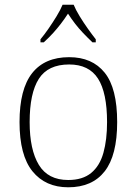

<svg xmlns="http://www.w3.org/2000/svg" viewBox="-20 -786 581 816"><path d="M270 10Q173 10 118 -58Q63 -126 63 -267Q63 -407 116.5 -475Q170 -543 274 -543Q372 -543 425 -477Q478 -411 478 -267Q478 -126 425 -58Q372 10 270 10ZM270 -21Q331 -21 367.5 -51Q404 -81 419.5 -136.5Q435 -192 435 -267Q435 -392 396.5 -452Q358 -512 274 -512Q184 -512 145 -451Q106 -390 106 -267Q106 -150 145 -85.5Q184 -21 270 -21ZM152 -619Q168 -638 186 -664Q204 -690 220.5 -717Q237 -744 246 -766H293Q302 -744 318.5 -717Q335 -690 353.5 -664Q372 -638 387 -619V-606H373Q350 -628 332 -647Q314 -666 299 -685.5Q284 -705 269 -728Q254 -705 239 -685.5Q224 -666 207 -647Q190 -628 166 -606H152Z"/></svg>

Font: Noto Serif Thai ExtraLight
Style: Regular
Weight: 250
Version: Version 2.001